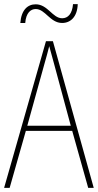

<svg xmlns="http://www.w3.org/2000/svg" viewBox="-20 -916 477 936"><path d="M79 -804H103C107 -854 130 -872 154 -872C201 -872 224 -804 283 -804C324 -804 357 -834 359 -896H336C332 -848 311 -827 283 -827C236 -827 213 -895 154 -895C115 -895 84 -868 79 -804ZM410 0H437L238 -715H204L0 0H27L106 -278H332ZM243 -607 325 -303H113L197 -606C206 -638 213 -662 220 -691C228 -660 235 -637 243 -607Z"/></svg>

Font: Noto Sans Kannada Condensed Thin
Style: Regular
Weight: 100
Width: 3
Designer: Jelle Bosma - Monotype Design Team
Foundry: Monotype Imaging Inc.
Version: Version 2.005